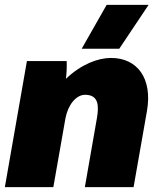

<svg xmlns="http://www.w3.org/2000/svg" viewBox="-25 -772 647 792"><path d="M-5 0H195L245 -284C255 -338 288 -381 326 -381C383 -381 383 -334 375 -286L325 0H526L581 -313C605 -448 542 -533 433 -533C379 -533 310 -507 247 -447C250 -473 251 -498 250 -520H86ZM467 -571 588 -752H415L312 -571Z"/></svg>

Font: Fixel Text 20240404 Black
Style: Italic
Weight: 900
Width: 4
Italic angle: -10°
Designer: AlfaBravo + MacPaw
Foundry: Kyrylo Tkachov, Marchela Mozhyna, Serhii Makarenko, Maria Weinstein, Zakhar Kryvoshyya
Version: Version 1.211;Glyphs 3.2 (3225)